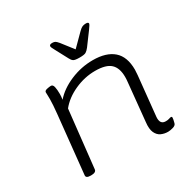

<svg xmlns="http://www.w3.org/2000/svg" viewBox="-162 -871 1020 1030"><g transform="rotate(-30 348.5 -356.0)"><path d="M592 6Q569 6 549.5 -3Q530 -12 519.5 -35Q509 -58 514 -100L537 -332Q538 -340 538.5 -348.5Q539 -357 539 -364Q539 -420 510.5 -446.5Q482 -473 415 -473Q350 -473 288 -445Q226 -417 189 -371L150 -16Q148 2 118 2H114Q85 2 87 -16L124 -373Q127 -401 128.5 -424.5Q130 -448 130 -462Q130 -479 129.5 -489Q129 -499 129 -505Q129 -515 144.5 -518.5Q160 -522 170 -522Q182 -522 186 -504.5Q190 -487 190 -460Q190 -444 187 -426Q227 -472 294 -500.5Q361 -529 433 -529Q516 -529 560 -490.5Q604 -452 604 -372Q604 -364 603 -356Q602 -348 602 -339L577 -95Q573 -49 609 -49Q623 -49 631 -52Q639 -55 644 -55Q650 -55 650 -48Q650 -45 648.5 -36Q647 -27 644 -17Q641 -4 622.5 1Q604 6 592 6ZM499 -718Q515 -718 515 -709Q515 -703 497 -679L440 -602Q429 -588 419 -582Q409 -576 380 -576Q351 -576 342 -582Q333 -588 326 -602L285 -679Q273 -700 273 -707Q273 -718 291 -718Q303 -718 309.5 -714Q316 -710 327 -697L383 -625L455 -697Q468 -710 477.5 -714Q487 -718 499 -718Z"/></g></svg>

Font: Asap Expanded Expanded Light
Style: Italic
Weight: 300
Width: 7
Italic angle: -6°
Designer: Pablo Cosgaya
Foundry: Omnibus-Type
Version: Version 3.001; ttfautohint (v1.8.4.7-5d5b)